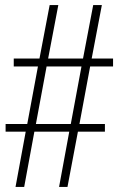

<svg xmlns="http://www.w3.org/2000/svg" viewBox="-20 -734 469 754"><path d="M41 0H75L115 -217H252L212 0H245L286 -217H392V-247H292L334 -473H424V-504H340L380 -714H346L306 -504H169L209 -714H175L135 -504H34V-473H129L87 -247H2V-217H81ZM121 -247 163 -473H300L258 -247Z"/></svg>

Font: Noto Serif Tamil ExtraCondensed ExtraLight
Style: Regular
Weight: 200
Width: 2
Designer: Indian Type Foundry, Tom Grace, and the Monotype Design Team
Foundry: Monotype Imaging Inc.
Version: Version 2.004